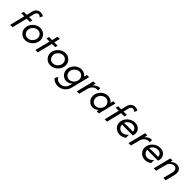

<svg xmlns="http://www.w3.org/2000/svg" viewBox="397 -2360 4262 4262"><g transform="rotate(45 2528.0 -229.0)"><path d="M63.9 0 151.4 -354.2H56.9L72.9 -416.7H168.8L200 -546.5Q216 -612.5 257.6 -643.8Q299.3 -675 347.9 -675Q370.1 -675 396.9 -668.1Q423.6 -661.1 443.1 -645.1L409 -576.4Q397.9 -594.4 380.2 -603.5Q362.5 -612.5 343.1 -612.5Q320.8 -612.5 300.3 -596.5Q279.9 -580.6 268.8 -536.1L239.6 -416.7H343.8L327.8 -354.2H226.4L138.9 0Z M536.8 8.3Q482.6 8.3 438.9 -16.7Q395.1 -41.7 369.1 -85.1Q343.1 -128.5 343.1 -182.6Q343.1 -230.6 362.8 -274.3Q382.6 -318.1 417 -351.7Q451.4 -385.4 495.5 -405.2Q539.6 -425 588.2 -425Q642.4 -425 686.1 -400Q729.9 -375 755.9 -331.9Q781.9 -288.9 781.9 -234Q781.9 -186.1 762.2 -142.4Q742.4 -98.6 708 -64.9Q673.6 -31.2 629.5 -11.5Q585.4 8.3 536.8 8.3ZM544.4 -62.5Q586.8 -62.5 623.3 -85.4Q659.7 -108.3 682.6 -145.8Q705.6 -183.3 705.6 -226.4Q705.6 -279.2 670.8 -316.7Q636.1 -354.2 580.6 -354.2Q538.9 -354.2 502.1 -331.2Q465.3 -308.3 442.4 -270.8Q419.4 -233.3 419.4 -190.3Q419.4 -137.5 454.5 -100Q489.6 -62.5 544.4 -62.5Z M854.9 0 943.1 -354.2H848.6L864.6 -416.7H960.4L994.4 -555.6H1065.3L1031.2 -416.7H1135.4L1119.4 -354.2H1018.1L929.9 0Z M1328.5 8.3Q1274.3 8.3 1230.6 -16.7Q1186.8 -41.7 1160.8 -85.1Q1134.7 -128.5 1134.7 -182.6Q1134.7 -230.6 1154.5 -274.3Q1174.3 -318.1 1208.7 -351.7Q1243.1 -385.4 1287.2 -405.2Q1331.2 -425 1379.9 -425Q1434 -425 1477.8 -400Q1521.5 -375 1547.6 -331.9Q1573.6 -288.9 1573.6 -234Q1573.6 -186.1 1553.8 -142.4Q1534 -98.6 1499.7 -64.9Q1465.3 -31.2 1421.2 -11.5Q1377.1 8.3 1328.5 8.3ZM1336.1 -62.5Q1378.5 -62.5 1414.9 -85.4Q1451.4 -108.3 1474.3 -145.8Q1497.2 -183.3 1497.2 -226.4Q1497.2 -279.2 1462.5 -316.7Q1427.8 -354.2 1372.2 -354.2Q1330.6 -354.2 1293.8 -331.2Q1256.9 -308.3 1234 -270.8Q1211.1 -233.3 1211.1 -190.3Q1211.1 -137.5 1246.2 -100Q1281.2 -62.5 1336.1 -62.5Z M1770.1 216.7Q1738.2 216.7 1706.6 208.3Q1675 200 1646.5 183.3Q1618.1 166.7 1596.5 141.7L1637.5 61.1Q1655.6 103.5 1694.1 125.3Q1732.6 147.2 1778.5 147.2Q1838.9 147.2 1885.4 109Q1931.9 70.8 1948.6 6.9L1965.3 -55.6Q1937.5 -27.8 1902.1 -11.1Q1866.7 5.6 1827.1 5.6Q1779.2 5.6 1738.5 -19.1Q1697.9 -43.8 1673.3 -86.5Q1648.6 -129.2 1648.6 -182.6Q1648.6 -229.9 1668.1 -272.9Q1687.5 -316 1720.8 -349.7Q1754.2 -383.3 1796.9 -402.8Q1839.6 -422.2 1886.1 -422.2Q1933.3 -422.2 1972.6 -402.1Q2011.8 -381.9 2037.5 -347.2L2054.9 -416.7H2124.3L2015.3 19.4Q2000 81.9 1962.5 126Q1925 170.1 1875 193.4Q1825 216.7 1770.1 216.7ZM1847.9 -62.5Q1889.6 -62.5 1926 -85.8Q1962.5 -109 1985.4 -146.5Q2008.3 -184 2008.3 -226.4Q2008.3 -261.1 1992.7 -289.9Q1977.1 -318.8 1949.7 -336.5Q1922.2 -354.2 1885.4 -354.2Q1843.8 -354.2 1807.3 -330.9Q1770.8 -307.6 1747.9 -270.5Q1725 -233.3 1725 -190.3Q1725 -156.2 1740.6 -127.1Q1756.2 -97.9 1784 -80.2Q1811.8 -62.5 1847.9 -62.5Z M2153.5 0 2257.6 -416.7H2327.1L2308.3 -340.3Q2339.6 -377.1 2381.6 -399Q2423.6 -420.8 2473.6 -420.8V-345.8Q2461.1 -350 2443.8 -350Q2386.8 -350 2342.7 -311.5Q2298.6 -272.9 2278.5 -194.4L2228.5 0Z M2653.5 5.6Q2605.6 5.6 2564.9 -19.1Q2524.3 -43.8 2499.7 -86.5Q2475 -129.2 2475 -182.6Q2475 -229.9 2494.4 -272.9Q2513.9 -316 2547.2 -349.7Q2580.6 -383.3 2623.3 -402.8Q2666 -422.2 2712.5 -422.2Q2759.7 -422.2 2799 -402.1Q2838.2 -381.9 2863.9 -347.2L2881.2 -416.7H2950.7L2846.5 0H2777.1L2791.7 -55.6Q2763.9 -27.8 2728.5 -11.1Q2693.1 5.6 2653.5 5.6ZM2674.3 -62.5Q2716 -62.5 2752.4 -85.8Q2788.9 -109 2811.8 -146.5Q2834.7 -184 2834.7 -226.4Q2834.7 -261.1 2819.1 -289.9Q2803.5 -318.8 2776 -336.5Q2748.6 -354.2 2711.8 -354.2Q2670.1 -354.2 2633.7 -330.9Q2597.2 -307.6 2574.3 -270.5Q2551.4 -233.3 2551.4 -190.3Q2551.4 -156.2 2567 -127.1Q2582.6 -97.9 2610.4 -80.2Q2638.2 -62.5 2674.3 -62.5Z M3029.2 0 3116.7 -354.2H3022.2L3038.2 -416.7H3134L3165.3 -546.5Q3181.2 -612.5 3222.9 -643.8Q3264.6 -675 3313.2 -675Q3335.4 -675 3362.2 -668.1Q3388.9 -661.1 3408.3 -645.1L3374.3 -576.4Q3363.2 -594.4 3345.5 -603.5Q3327.8 -612.5 3308.3 -612.5Q3286.1 -612.5 3265.6 -596.5Q3245.1 -580.6 3234 -536.1L3204.9 -416.7H3309L3293.1 -354.2H3191.7L3104.2 0Z M3507.6 8.3Q3450.7 8.3 3405.6 -16.7Q3360.4 -41.7 3334.4 -85.1Q3308.3 -128.5 3308.3 -182.6Q3308.3 -230.6 3328.5 -274.3Q3348.6 -318.1 3383.7 -351.7Q3418.7 -385.4 3464.6 -405.2Q3510.4 -425 3561.8 -425Q3625.7 -425 3668.8 -395.5Q3711.8 -366 3729.2 -318.8Q3746.5 -271.5 3733.3 -218.1L3725.7 -187.5H3453.5Q3436.1 -187.5 3419.1 -188.9Q3402.1 -190.3 3384.7 -192.4Q3385.4 -137.5 3420.8 -100Q3456.2 -62.5 3513.9 -62.5Q3557.6 -62.5 3594.8 -84.7Q3631.9 -106.9 3653.5 -141.7V-41Q3622.9 -18.1 3585.8 -4.9Q3548.6 8.3 3507.6 8.3ZM3388.9 -243.8Q3429.9 -250 3468.7 -250H3606.9Q3622.2 -250 3636.8 -249Q3651.4 -247.9 3666 -246.5Q3668.1 -293.8 3635.8 -326Q3603.5 -358.3 3548.6 -358.3Q3493.1 -358.3 3449.3 -325.3Q3405.6 -292.4 3388.9 -243.8Z M3778.5 0 3882.6 -416.7H3952.1L3933.3 -340.3Q3964.6 -377.1 4006.6 -399Q4048.6 -420.8 4098.6 -420.8V-345.8Q4086.1 -350 4068.8 -350Q4011.8 -350 3967.7 -311.5Q3923.6 -272.9 3903.5 -194.4L3853.5 0Z M4299.3 8.3Q4242.4 8.3 4197.2 -16.7Q4152.1 -41.7 4126 -85.1Q4100 -128.5 4100 -182.6Q4100 -230.6 4120.1 -274.3Q4140.3 -318.1 4175.3 -351.7Q4210.4 -385.4 4256.2 -405.2Q4302.1 -425 4353.5 -425Q4417.4 -425 4460.4 -395.5Q4503.5 -366 4520.8 -318.8Q4538.2 -271.5 4525 -218.1L4517.4 -187.5H4245.1Q4227.8 -187.5 4210.8 -188.9Q4193.8 -190.3 4176.4 -192.4Q4177.1 -137.5 4212.5 -100Q4247.9 -62.5 4305.6 -62.5Q4349.3 -62.5 4386.5 -84.7Q4423.6 -106.9 4445.1 -141.7V-41Q4414.6 -18.1 4377.4 -4.9Q4340.3 8.3 4299.3 8.3ZM4180.6 -243.8Q4221.5 -250 4260.4 -250H4398.6Q4413.9 -250 4428.5 -249Q4443.1 -247.9 4457.6 -246.5Q4459.7 -293.8 4427.4 -326Q4395.1 -358.3 4340.3 -358.3Q4284.7 -358.3 4241 -325.3Q4197.2 -292.4 4180.6 -243.8Z M4570.1 0 4674.3 -416.7H4743.8L4729.2 -357.6Q4759 -391.7 4796.5 -408.3Q4834 -425 4872.2 -425Q4928.5 -425 4961.8 -397.6Q4995.1 -370.1 5005.2 -325.3Q5015.3 -280.6 5002.1 -227.8L4945.1 0H4870.1L4926.4 -226.4Q4940.3 -281.9 4921.2 -322.2Q4902.1 -362.5 4846.5 -362.5Q4802.8 -362.5 4762.2 -330.9Q4721.5 -299.3 4706.2 -239.6L4645.1 0Z"/></g></svg>

Font: Afacad
Style: Italic
Weight: 400
Italic angle: -14°
Designer: Kristian Moeller
Foundry: Dicotype
Version: Version 1.000